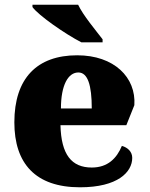

<svg xmlns="http://www.w3.org/2000/svg" viewBox="-20 -786 638 816"><path d="M416 -606V-619C387 -657 333 -721 312 -766H118V-756C143 -721 256 -642 326 -606ZM320 10C481 10 542 -55 542 -115C542 -141 523 -159 498 -166C476 -113 438 -74 370 -74C284 -74 240 -129 237 -254H517L551 -339C559 -457 465 -551 308 -551C138 -551 41 -454 41 -266C41 -91 131 10 320 10ZM239 -325C239 -425 270 -478 313 -478C353 -478 370 -424 370 -325Z"/></svg>

Font: UArctic Serif Black
Style: Regular
Weight: 900
Designer: Customization by Puisto advertising & original work Monotype Design Team
Foundry: Monotype Imaging Inc.
Version: Version 2.004